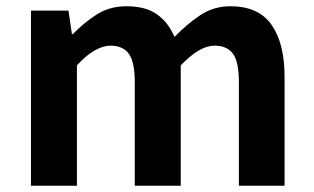

<svg xmlns="http://www.w3.org/2000/svg" viewBox="-20 -594 1004 614"><path d="M79 0V-560H199L210 -485H213Q248 -521 289 -547.5Q330 -574 385 -574Q445 -574 481.5 -548.5Q518 -523 538 -476Q578 -517 620.5 -545.5Q663 -574 717 -574Q807 -574 848.5 -514.5Q890 -455 890 -349V0H744V-331Q744 -396 725 -422Q706 -448 666 -448Q642 -448 615.5 -432.5Q589 -417 558 -385V0H411V-331Q411 -396 392 -422Q373 -448 333 -448Q310 -448 282.5 -432.5Q255 -417 226 -385V0Z"/></svg>

Font: Noto Sans JP Thin
Style: Bold
Weight: 700
Version: Version 2.004-H2;hotconv 1.0.118;makeotfexe 2.5.65603